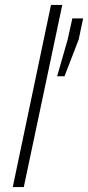

<svg xmlns="http://www.w3.org/2000/svg" viewBox="-20 -763 359 783"><path d="M32 0 188 -743H234L77 0ZM213 -452 256 -602 275 -688H319L301 -602L243 -452Z"/></svg>

Font: Saira Semi Condensed ExtraLight
Style: Italic
Weight: 200
Width: 4
Italic angle: -12°
Designer: Hector Gatti with collaboration of the Omnibus-Type team
Foundry: Omnibus-Type
Version: Version 1.001; ttfautohint (v1.8)